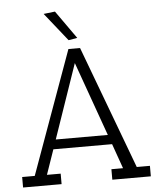

<svg xmlns="http://www.w3.org/2000/svg" viewBox="-60 -952 830 1003"><g transform="rotate(-5 355.5 -450.5)"><path d="M488 0V-55H549L503 -185H195L150 -55H222V0H20V-55H86L319 -700H380L621 -55H690V0ZM346 -624 212 -235H485ZM370 -754 324 -746 206 -894 266 -901Z"/></g></svg>

Font: Antic Slab
Style: Regular
Weight: 400
Designer: Santiago Orozco
Foundry: Santiago Orozco
Version: Version 001.002